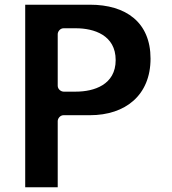

<svg xmlns="http://www.w3.org/2000/svg" viewBox="-20 -820 732 815"><path d="M250 -431C239.3 -431 225 -440.9 225 -456V-675C225 -685.7 234.9 -700 250 -700H302C379.1 -700 471 -670.7 471 -565C471 -460.1 379 -431 302 -431ZM87 -800V-25H225V-306C225 -316.7 234.9 -331 250 -331H362C512.4 -331 619 -416.1 619 -571C619 -725.9 514 -800 362 -800Z"/></svg>

Font: Hussar Ekologiczny
Style: Regular
Weight: 400
Foundry: Cannot Into Space Fonts
Version: Version 0.97